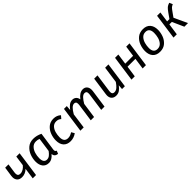

<svg xmlns="http://www.w3.org/2000/svg" viewBox="460 -2135 3743 3743"><g transform="rotate(-45 2331.0 -263.5)"><path d="M415 0H324L356 -230Q286 -162 196 -162Q130 -162 95 -198Q60 -234 60 -295Q60 -317 62 -328L91 -527H182L154 -333Q152 -322 152 -304Q152 -268 168.5 -251Q185 -234 220 -234Q261 -234 301 -258Q341 -282 369 -319L398 -527H489Z M1059 -494 1005 -120Q1003 -104 1003 -98Q1003 -80 1010.5 -69Q1018 -58 1037 -51L1011 12Q969 7 946 -14Q923 -35 918 -76Q886 -35 846 -11.5Q806 12 761 12Q681 12 637 -43Q593 -98 593 -190Q593 -270 622.5 -350Q652 -430 715 -484.5Q778 -539 874 -539Q923 -539 967.5 -528Q1012 -517 1059 -494ZM691 -189Q691 -124 714 -92.5Q737 -61 780 -61Q821 -61 853.5 -86Q886 -111 921 -158L962 -449Q941 -458 921.5 -462Q902 -466 876 -466Q813 -466 771.5 -423.5Q730 -381 710.5 -317.5Q691 -254 691 -189Z M1584 -481 1535 -424Q1511 -445 1487 -454Q1463 -463 1432 -463Q1370 -463 1331.5 -421.5Q1293 -380 1276.5 -319Q1260 -258 1260 -196Q1260 -66 1367 -66Q1400 -66 1427.5 -76Q1455 -86 1489 -107L1526 -43Q1449 12 1361 12Q1267 12 1215.5 -44.5Q1164 -101 1164 -203Q1164 -279 1192 -356.5Q1220 -434 1280 -486.5Q1340 -539 1431 -539Q1523 -539 1584 -481Z M2358 -408Q2358 -386 2356 -375L2303 0H2212L2264 -368Q2266 -380 2266 -399Q2266 -435 2251.5 -448.5Q2237 -462 2212 -462Q2173 -462 2135.5 -422.5Q2098 -383 2060 -317L2015 0H1924L1976 -368Q1978 -380 1978 -399Q1978 -435 1963.5 -448.5Q1949 -462 1925 -462Q1854 -462 1772 -316L1729 0H1638L1712 -527H1790L1782 -426Q1821 -481 1862.5 -510Q1904 -539 1954 -539Q1998 -539 2030 -511Q2062 -483 2069 -432Q2109 -485 2151.5 -512Q2194 -539 2242 -539Q2295 -539 2326.5 -503.5Q2358 -468 2358 -408Z M2489 -118Q2489 -135 2492 -153L2545 -527H2636L2584 -157Q2581 -139 2581 -124Q2581 -90 2595.5 -75Q2610 -60 2639 -60Q2684 -60 2722.5 -94Q2761 -128 2799 -184L2847 -527H2938L2864 0H2786L2793 -97Q2754 -43 2712.5 -15.5Q2671 12 2619 12Q2558 12 2523.5 -22.5Q2489 -57 2489 -118Z M3387 -232H3170L3137 0H3046L3120 -527H3211L3180 -306H3397L3428 -527H3519L3445 0H3354Z M3625 -206Q3625 -280 3652.5 -356.5Q3680 -433 3741 -486Q3802 -539 3898 -539Q3995 -539 4047 -481Q4099 -423 4099 -321Q4099 -248 4072 -171.5Q4045 -95 3984 -41.5Q3923 12 3827 12Q3730 12 3677.5 -46Q3625 -104 3625 -206ZM4003 -331Q4003 -465 3895 -465Q3832 -465 3793 -421.5Q3754 -378 3737.5 -316.5Q3721 -255 3721 -196Q3721 -62 3830 -62Q3893 -62 3932 -105.5Q3971 -149 3987 -210.5Q4003 -272 4003 -331Z M4655 -470Q4619 -456 4599 -436.5Q4579 -417 4542 -364L4478 -274L4605 0H4505L4398 -239H4330L4296 0H4205L4279 -527H4370L4340 -311H4404L4480 -419Q4521 -477 4549 -500.5Q4577 -524 4626 -539Z"/></g></svg>

Font: FiraGO
Style: Italic
Weight: 400
Italic angle: -8°
Designer: bBox Type GmbH
Foundry: bBox Type GmbH
Version: Version 1.001